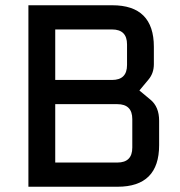

<svg xmlns="http://www.w3.org/2000/svg" viewBox="-20 -710 686 730"><path d="M88 0V-690H407Q565 -690 565 -532V-466Q565 -432 545 -408L510 -366L552 -331Q585 -304 585 -251V-158Q585 0 427 0ZM190 -92H426Q483 -92 483 -149V-257Q483 -314 426 -314H190ZM190 -406H406Q463 -406 463 -463V-541Q463 -598 406 -598H190Z"/></svg>

Font: Oxanium Medium
Style: Regular
Weight: 500
Designer: Severin Meyer
Version: Version 1.001